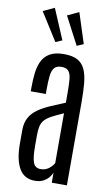

<svg xmlns="http://www.w3.org/2000/svg" viewBox="-107 -1048 641 1105"><g transform="rotate(10 214.0 -495.0)"><path d="M179.7 5.9Q117.2 5.9 87.9 -44.4Q58.6 -94.7 58.1 -186V-267.6Q58.1 -311.5 74.7 -341.6Q91.3 -371.6 121.1 -392.6Q150.9 -413.6 190.9 -431.2Q231 -448.7 277.8 -467.8V-521.5Q277.8 -572.3 274.9 -604.2Q272 -636.2 259.3 -651.4Q246.6 -666.5 218.3 -666.5Q190.4 -666.5 176.8 -651.6Q163.1 -636.7 159.2 -604.2Q155.3 -571.8 155.3 -519V-497.1H67.4V-517.1Q67.4 -563 72 -603.5Q76.7 -644 91.6 -674.8Q106.4 -705.6 137 -723.4Q167.5 -741.2 219.2 -741.2Q270 -741.2 299.3 -724.9Q328.6 -708.5 343 -676.3Q357.4 -644 361.8 -597.2Q366.2 -550.3 366.2 -488.8V0H277.8V-59.6Q273.9 -47.4 262 -32Q250 -16.6 229.7 -5.4Q209.5 5.9 179.7 5.9ZM201.2 -65.9Q229 -65.9 249.8 -82.5Q270.5 -99.1 277.8 -115.2V-405.8Q236.3 -387.7 210.4 -373.8Q184.6 -359.9 170.7 -344.7Q156.7 -329.6 151.6 -308.3Q146.5 -287.1 146.5 -254.4V-190.9Q146.5 -123.5 157.5 -94.7Q168.5 -65.9 201.2 -65.9ZM157.7 -800.8 54.7 -963.9 120.6 -994.6 195.8 -817.4ZM282.2 -800.8 196.8 -963.4 263.7 -994.6 320.8 -817.4Z"/></g></svg>

Font: AntonioLight
Style: Regular
Weight: 300
Designer: Vernon Adams
Foundry: Vernon Adams
Version: Version 1.002